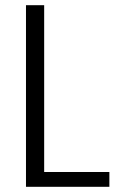

<svg xmlns="http://www.w3.org/2000/svg" viewBox="-20 -719 461 739"><path d="M150 -57H401V0H80V-699H150Z"/></svg>

Font: Poppins-tnum Light
Style: Regular
Weight: 300
Designer: Ninad Kale (Devanagari), Jonny Pinhorn (Latin)
Foundry: Indian Type Foundry
Version: Version 4.004